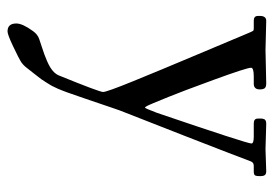

<svg xmlns="http://www.w3.org/2000/svg" viewBox="-128 -297 723 507"><g transform="rotate(90 233.5 -43.5)"><path d="M63 298.1Q42 298.1 42 274.9Q42 258.5 62 231Q70.8 218.5 83.3 214.4Q95.7 210.2 106.1 206.8Q116.5 203.4 123.7 200.8Q130.9 198.2 140.7 194Q150.6 189.7 157.5 185.5Q173.8 175.5 179 163.1Q222.9 55.2 222.9 45.8Q222.9 36.4 194.7 -33Q166.5 -102.3 122.6 -206.4Q78.6 -310.5 70.8 -329.6Q63 -348.6 61.5 -350.3Q60.1 -352.1 54.9 -352.1H34.9Q23.2 -352.1 22.2 -361.1Q22 -363.3 22 -367.9Q22 -385 34.9 -385L112.1 -383.1L200 -385Q209.7 -385 212.9 -381Q216.1 -377 216.1 -367.9Q216.1 -352.1 200.9 -352.1H181.9Q158.9 -352.1 158.9 -345Q158.9 -333.7 190.4 -247.4Q221.9 -161.1 236 -126.8Q250 -92.5 252.4 -86.8Q254.9 -81.1 256.3 -77.8Q257.8 -74.5 259.3 -71.3Q262.5 -64.9 264.3 -64.9Q266.1 -64.9 278.1 -96.9Q358.9 -334.2 358.9 -345.9Q358.9 -352.1 341.1 -352.1H305.9Q294.2 -352.1 293.2 -361.1Q293 -363.3 293 -367.8Q293 -372.3 293.3 -374.9Q293.7 -377.4 294.9 -380.1Q297.4 -385 306.9 -385L374 -383.1L431.9 -385Q439.7 -385 442.4 -381.2Q445.1 -377.4 445.1 -370.4Q445.1 -363.3 444.8 -361.1Q444.6 -358.9 443.6 -356.4Q441.9 -352.1 433.1 -352.1H418Q408.9 -352.1 406 -344Q395.5 -315.2 338.9 -170Q282.2 -24.9 277 -12Q271.7 1 266.1 17.6Q248.3 70.6 240 94.4Q231.7 118.2 227.9 129.2Q224.1 140.1 223.3 142.3Q222.4 144.5 219.1 153.3Q215.8 162.1 214.5 164.7Q213.1 167.2 209.8 174.6Q206.5 181.9 204.1 185.5Q201.7 189.2 197.6 196Q193.6 202.9 189.5 208.5Q181.4 219.2 174.1 228.4Q166.7 237.5 163.5 241.8Q160.2 246.1 159.4 247.1Q158.7 248 156.1 251.1Q153.6 254.2 152.5 255Q151.4 255.9 148.9 258.2Q146.5 260.5 144.7 261.6Q142.8 262.7 139.6 264.6Q134.8 267.8 103.1 283Q71.5 298.1 63 298.1Z"/></g></svg>

Font: Fanwood Text
Style: Regular
Weight: 400
Version: Version 1.1001